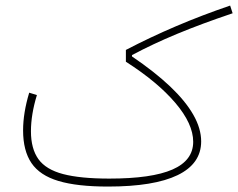

<svg xmlns="http://www.w3.org/2000/svg" viewBox="-20 -686 875 706"><path d="M87.4 -345.2Q64.9 -270.5 64.9 -206.5Q64.9 -131.8 95.7 -86.4Q126.5 -41 195.1 -20.5Q263.7 0 377 0Q546.4 0 633.1 -42Q719.7 -84 719.7 -166Q719.7 -213.4 690.9 -263.9Q662.1 -314.5 605.5 -368.2Q548.8 -421.9 465.3 -478.5V-483.4Q541 -523.9 630.9 -561.3Q720.7 -598.6 835.4 -637.2L826.2 -665.5Q723.1 -630.4 627.4 -589.6Q531.7 -548.8 442.9 -502.4V-459Q559.1 -384.8 624.8 -307.6Q690.4 -230.5 690.4 -164.6Q690.4 -96.2 614.3 -62.7Q538.1 -29.3 381.8 -29.3Q275.4 -29.3 212.2 -45.9Q148.9 -62.5 121.3 -100.8Q93.8 -139.2 93.8 -203.1Q93.8 -265.1 115.7 -336.4Z"/></svg>

Font: Estedad-FD-VF Thin
Style: Regular
Weight: 100
Designer: Amin Abedi
Version: Version 5.0